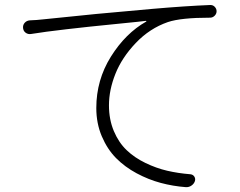

<svg xmlns="http://www.w3.org/2000/svg" viewBox="-20 -733 962 770"><path d="M104.5 -596.7Q92.8 -594.7 83 -601.6Q72.3 -609.4 72.3 -624Q72.3 -633.8 79.1 -641.6Q86.9 -650.4 99.6 -651.4Q127 -652.3 152.3 -655.3Q361.3 -677.7 589.8 -697.3Q724.6 -709 822.3 -712.9Q823.2 -712.9 824.2 -712.9Q834 -712.9 840.8 -706.1Q848.6 -698.2 848.6 -688Q848.6 -677.7 840.8 -669.9Q833 -662.1 822.3 -662.1Q706.1 -662.1 653.3 -644.5Q580.1 -619.1 524.4 -560.5Q468.8 -502 442.9 -437Q417 -372.1 417 -310.5Q417 -253.9 436.5 -207.5Q456.1 -161.1 487.8 -130.9Q519.5 -100.6 563 -79.6Q606.4 -58.6 650.4 -48.3Q694.3 -38.1 743.2 -34.2Q753.9 -33.2 759.3 -24.9Q764.6 -16.6 761.7 -6.8Q757.8 4.9 747.1 11.7Q738.3 17.6 727.5 17.6Q726.6 17.6 725.6 17.6Q673.8 13.7 624.5 0.5Q575.2 -12.7 527.8 -38.1Q480.5 -63.5 445.3 -99.1Q410.2 -134.8 388.2 -186.5Q366.2 -238.3 366.2 -299.8Q366.2 -412.1 424.8 -505.9Q483.4 -599.6 566.4 -646.5Q567.4 -647.5 566.9 -648.4Q566.4 -649.4 565.4 -649.4Q553.7 -647.5 444.3 -636.7Q335 -626 246.6 -615.7Q158.2 -605.5 104.5 -596.7Z"/></svg>

Font: Gen Jyuu Gothic P Light
Style: Regular
Weight: 200
Designer: [Source Han Sans]
Ryoko NISHIZUKA  (kana & ideographs); Paul D. Hunt (Latin, Greek & Cyrillic); Wenlong ZHANG  (bopomofo
Version: Version 1.002.20150607